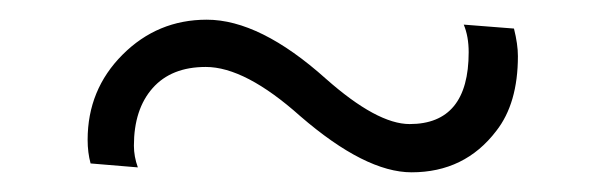

<svg xmlns="http://www.w3.org/2000/svg" viewBox="-20 -347 615 195"><path d="M69 -205Q69 -256 104.5 -291.5Q140 -327 190 -327Q244 -327 311 -267Q363 -221 396 -221Q456 -221 456 -294Q456 -310 451 -322L502 -318Q506 -302 506 -290Q506 -242 484 -214Q452 -172 398 -172Q351 -172 285 -229Q229 -279 189 -279Q154 -279 135 -257.5Q116 -236 116 -199Q116 -188 120 -177L72 -181Q69 -192 69 -205Z"/></svg>

Font: Renner* Light
Style: Light
Weight: 300
Version: Version 003.000 ; ttfautohint (v0.97) -l 8 -r 50 -G 200 -x 1